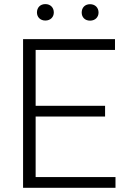

<svg xmlns="http://www.w3.org/2000/svg" viewBox="-20 -898 609 918"><path d="M150.4 -51.3V-340.8H482.4V-392.1H150.4V-659.2H529.8V-710.9H90.3V0H532.2V-51.3ZM156.7 -838.4C156.7 -816.9 171.9 -799.8 196.8 -799.8C221.7 -799.8 237.3 -816.9 237.3 -838.4C237.3 -861.3 221.7 -878.4 196.8 -878.4C171.9 -878.4 156.7 -861.3 156.7 -838.4ZM370.6 -837.9C370.6 -816.4 385.3 -799.3 410.6 -799.3C435.5 -799.3 451.2 -816.4 451.2 -837.9C451.2 -860.8 435.5 -877.9 410.6 -877.9C385.3 -877.9 370.6 -860.8 370.6 -837.9Z"/></svg>

Font: Vazirmatn ExtraLight
Style: Regular
Weight: 200
Designer: Saber Rastikerdar
Foundry: Saber Rastikerdar
Version: Version 33.003